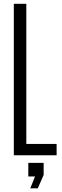

<svg xmlns="http://www.w3.org/2000/svg" viewBox="-20 -820 330 1014"><path d="M53 0V-800H119V-60H279V0ZM140 174.5 165 112H129.5V40H210.5V104L179.5 174.5Z"/></svg>

Font: Big Shoulders Display Thin
Style: Regular
Weight: 400
Version: Version 2.002